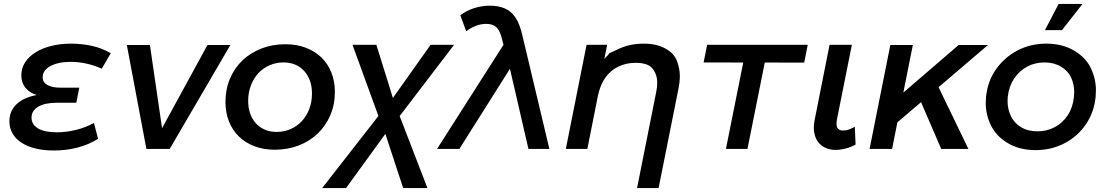

<svg xmlns="http://www.w3.org/2000/svg" viewBox="-20 -761 5675 981"><path d="M255 8Q202.5 8 160.5 -2.5Q118.5 -13 89 -32.5Q59.5 -52 43.8 -79.5Q28 -107 28 -141Q28 -193 63.8 -227.8Q99.5 -262.5 167 -275.5Q129.5 -287.5 109.2 -313.5Q89 -339.5 89 -376Q89 -413 108.5 -442.8Q128 -472.5 162 -493.8Q196 -515 242.5 -526.5Q289 -538 343 -538Q396.5 -538 448 -527Q499.5 -516 546 -489L500 -410Q462.5 -427 422 -436Q381.5 -445 340 -445Q308 -445 282 -439.2Q256 -433.5 237.2 -423.2Q218.5 -413 208.2 -398.8Q198 -384.5 198 -367Q198 -340.5 221.8 -326.8Q245.5 -313 290 -313H385L370 -236H270Q209.5 -236 175.2 -215.8Q141 -195.5 141 -160Q141 -124.5 174.5 -104.8Q208 -85 270 -85Q294.5 -85 320 -88.2Q345.5 -91.5 370.2 -97.8Q395 -104 418 -113Q441 -122 460 -133L481 -52Q435 -22.5 376.8 -7.2Q318.5 8 255 8Z M1157 -531 847 0H728L628 -531H746L808 -106L1040 -531Z M1438 -535Q1495.5 -535 1542.2 -517.2Q1589 -499.5 1622 -467.5Q1655 -435.5 1673 -390.8Q1691 -346 1691 -292Q1691 -227 1667.8 -172.5Q1644.5 -118 1603.5 -78.8Q1562.5 -39.5 1506.2 -17.8Q1450 4 1384 4Q1326.5 4 1280 -13.8Q1233.5 -31.5 1200.5 -63.8Q1167.5 -96 1149.8 -140.8Q1132 -185.5 1132 -240Q1132 -305 1155 -359.2Q1178 -413.5 1219 -452.5Q1260 -491.5 1316 -513.2Q1372 -535 1438 -535ZM1429 -442Q1390.5 -442 1357.2 -427.5Q1324 -413 1299.8 -386.8Q1275.5 -360.5 1261.8 -324.2Q1248 -288 1248 -245Q1248 -210 1258.2 -180.8Q1268.5 -151.5 1287.5 -130.8Q1306.5 -110 1333.2 -98.5Q1360 -87 1393 -87Q1431.5 -87 1464.8 -101.5Q1498 -116 1522.2 -142Q1546.5 -168 1560.2 -204.2Q1574 -240.5 1574 -284Q1574 -319 1563.8 -348Q1553.5 -377 1534.5 -398Q1515.5 -419 1488.8 -430.5Q1462 -442 1429 -442Z M1626 200 1913.5 -168.5 1781 -532H1903L1987.5 -260.5L2180 -532H2300L2022 -168L2164 200H2040L1949 -77L1748 200Z M2552.5 -532 2545 -561Q2535 -604 2516.5 -621.5Q2498 -639 2464 -639Q2438 -639 2411.5 -629Q2385 -619 2362 -601L2332 -683Q2363 -707 2403 -719.5Q2443 -732 2482 -732Q2525 -732 2558 -718.5Q2591 -705 2613.5 -671.5Q2636 -638 2649 -580L2787 0H2680L2585.5 -409.5L2327 0H2213Z M3270 -538Q3335 -538 3380 -513Q3425 -488 3439.2 -448.5Q3453.5 -409 3453.5 -373Q3453.5 -342 3446 -305L3345 200H3235L3333 -292Q3338 -318 3338 -339Q3338 -379 3315 -409.5Q3292 -440 3227 -440Q3180 -440 3140 -421Q3100 -402 3073.5 -365Q3047 -328 3035 -272L2981 0H2871L2977 -532H3082L3068 -460.5Q3092.5 -485 3092.5 -488Q3092.5 -488 3092 -488Q3091.5 -488 3090.5 -487.8Q3089.5 -487.5 3089.5 -487.5Q3089.5 -487.5 3089.5 -487.5Q3089.5 -487.5 3144.8 -512.8Q3200 -538 3270 -538Z M3593 -532H4107L4089 -441L3887.5 -441.5L3799 0H3689L3777.5 -441.5L3575 -442Z M4218.5 -532H4332.5L4256.5 -152Q4250.5 -119.5 4259.2 -106.8Q4268 -94 4287.5 -94Q4302.5 -94 4316.8 -99.2Q4331 -104.5 4347.5 -113L4351.5 -22Q4323.5 -7.5 4297.5 -1.2Q4271.5 5 4250.5 5Q4221.5 5 4198 -5.5Q4174.5 -16 4159.8 -35.8Q4145 -55.5 4140 -84Q4135 -112.5 4142.5 -149Z M4644 -531 4595.5 -288 4878 -531H5028L4775.5 -315.5L4928 0H4789L4686 -239L4565 -136L4538 0H4423L4529 -531Z M5271 6Q5190 6 5130.5 -29Q5071 -64 5043.8 -119Q5016.5 -174 5016.5 -234Q5016.5 -249.5 5018 -266Q5026 -346 5069 -407Q5112 -468 5178.5 -503Q5245 -538 5326 -538Q5407 -538 5467 -503Q5527 -468 5553.2 -413.5Q5579.5 -359 5579.5 -299.5Q5579.5 -283 5578 -266Q5570 -187 5528 -125.5Q5486 -64 5419 -29Q5352 6 5271 6ZM5280 -90Q5329 -90 5369.5 -111.5Q5410 -133 5436 -173Q5462 -213 5467 -266Q5468.5 -279.5 5468.5 -292Q5468.5 -330 5452.8 -364.5Q5437 -399 5401 -420.5Q5365 -442 5317 -442Q5268 -442 5228 -420.5Q5188 -399 5161.5 -359.5Q5135 -320 5129 -266Q5128 -254.5 5128 -244Q5128 -204.5 5144.5 -168.8Q5161 -133 5196.5 -111.5Q5232 -90 5280 -90ZM5319 -607 5389 -741H5511L5406 -607Z"/></svg>

Font: Argentum Sans
Style: Italic
Weight: 400
Italic angle: -11.3099°
Designer: Julieta Ulanovsky, Owen Earl, Rasmus Andersson, Cristiano Sobral
Foundry: The Argentum Sans Project Authors
Version: Version 3.131; ttfautohint (v1.8.4.7-5d5b-dirty)